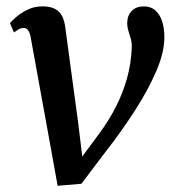

<svg xmlns="http://www.w3.org/2000/svg" viewBox="-20 -588 572 618"><path d="M79 -466.5Q76.5 -481.5 71 -489.8Q65.5 -498 56.5 -498Q46.5 -498 39 -493Q31.5 -488 25 -483.5L12 -513.5Q16 -518.5 30.2 -531.5Q44.5 -544.5 67 -556Q89.5 -567.5 116.5 -567.5Q142 -567.5 157.2 -559.2Q172.5 -551 180 -536Q187.5 -521 190 -500.5L231.5 -193.5L250.5 -37.5L216.5 -46L299 -157.5Q330.5 -200 353 -244.2Q375.5 -288.5 388.8 -335.8Q402 -383 404 -433.5Q405 -449 401.2 -462.2Q397.5 -475.5 393.5 -488Q389.5 -500.5 389.5 -513.5Q389.5 -538 404 -552.8Q418.5 -567.5 442.5 -567.5Q465.5 -567.5 480.2 -554.2Q495 -541 502 -518.8Q509 -496.5 509 -469.5Q509.5 -421 483.5 -360.2Q457.5 -299.5 414.5 -232.5Q371.5 -165.5 319.5 -99L242 3.5L165.5 10L132.5 -172.5Z"/></svg>

Font: Merriweather Light 18pt Medium
Style: Italic
Weight: 500
Italic angle: -7.8°
Version: Version 2.101